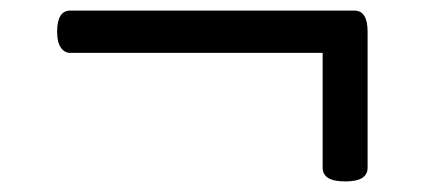

<svg xmlns="http://www.w3.org/2000/svg" viewBox="-20 -498 803 363"><path d="M633 -155Q611 -155 600.5 -161.5Q590 -168 590 -181V-398H113Q102 -398 95 -408Q88 -418 88 -438Q88 -478 113 -478H650Q675 -478 675 -438V-181Q675 -168 664.5 -161.5Q654 -155 633 -155Z"/></svg>

Font: Playwrite IT Moderna
Style: Regular
Weight: 400
Designer: Veronika Burian, José Scaglione
Foundry: TypeTogether
Version: Version 1.002